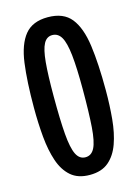

<svg xmlns="http://www.w3.org/2000/svg" viewBox="-107 -731 576 802"><g transform="rotate(-15 181.5 -330.0)"><path d="M181 11Q130 11 99.5 -15.5Q69 -42 53.5 -88Q38 -134 32.5 -193.5Q27 -253 27 -320Q27 -434 37.5 -512Q48 -590 81 -630.5Q114 -671 180 -671Q248 -671 281 -629.5Q314 -588 325 -508Q336 -428 336 -313Q336 -248 330.5 -189.5Q325 -131 309 -86Q293 -41 262.5 -15Q232 11 181 11ZM182 -65Q208 -65 221.5 -91.5Q235 -118 239.5 -179Q244 -240 244 -342Q244 -435 238 -490.5Q232 -546 218 -570Q204 -594 179 -594Q155 -594 142 -570Q129 -546 124 -492Q119 -438 119 -346Q119 -243 124 -181.5Q129 -120 142.5 -92.5Q156 -65 182 -65Z"/></g></svg>

Font: Bricolage Grotesque 96pt Condensed
Style: Regular
Weight: 400
Width: 3
Designer: Mathieu Triay
Foundry: Atelier Triay
Version: Version 1.001; ttfautohint (v1.8.4.7-5d5b);gftools[0.9.33.de